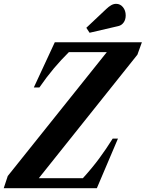

<svg xmlns="http://www.w3.org/2000/svg" viewBox="-46 -982 761 1002"><path d="M-26.5 0 -5.5 -63.5 511.5 -710H313.5Q273 -670 235.2 -625.2Q197.5 -580.5 159.5 -525.5H130.5L240 -761.5H694.5L671 -696.5L156.5 -52H386.5Q435.5 -106 472 -155.5Q508.5 -205 542 -258.5H569.5L459.5 0ZM421.5 -811 404.5 -837 508.5 -935Q521.5 -947.5 534.2 -954.8Q547 -962 560 -962Q581.5 -962 595.8 -944.5Q610 -927 610 -901.5Q610 -880 599.5 -865Q589 -850 572 -846Z"/></svg>

Font: Libre Caslon Condensed Bold
Style: Italic
Weight: 700
Italic angle: -22.583°
Designer: Pablo Impallari, Rodrigo Fuenzalida, Katja Schimmel, Ertekin Erdin
Foundry: Pablo Impallari, Rodrigo Fuenzalida
Version: Version 2.000; ttfautohint (v1.8.4.7-5d5b);gftools[0.9.33]